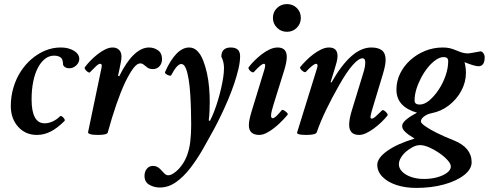

<svg xmlns="http://www.w3.org/2000/svg" viewBox="-20 -649 2398 942"><path d="M161 13Q105 13 69 -27Q33 -67 33 -129Q33 -175 45.5 -218Q58 -261 81 -297Q104 -333 135 -359.5Q166 -386 202 -401Q238 -416 278 -416Q304 -416 324.5 -408.5Q345 -401 357 -388.5Q369 -376 369 -360Q369 -342 354 -328Q339 -314 320 -314Q299 -314 290 -329Q289 -343 287 -351.5Q285 -360 282 -363Q277 -369 267.5 -372.5Q258 -376 246 -376Q221 -376 201 -360.5Q181 -345 166 -316.5Q151 -288 143 -248.5Q135 -209 135 -161Q135 -103 151 -73.5Q167 -44 199 -44Q218 -44 238 -53Q258 -62 274 -78Q278 -82 284.5 -77.5Q291 -73 295.5 -66Q300 -59 296 -55Q261 -20 228.5 -3.5Q196 13 161 13Z M460 13Q434 13 422.5 9Q411 5 412 0L478 -316Q479 -322 479 -324.5Q479 -327 479 -329Q479 -332 477 -334Q475 -336 471 -336Q464 -336 452.5 -325.5Q441 -315 421 -294Q418 -291 410.5 -296Q403 -301 398 -308.5Q393 -316 397 -320Q408 -335 424 -351.5Q440 -368 458.5 -382.5Q477 -397 496 -406.5Q515 -416 533 -416Q552 -416 564 -404.5Q576 -393 576 -371Q576 -360 573 -344.5Q570 -329 565 -304L559 -277L565 -275Q600 -346 637 -381Q674 -416 711 -416Q736 -416 755.5 -402Q775 -388 775 -359Q775 -338 762.5 -324Q750 -310 730 -310Q714 -310 704 -317Q694 -324 686 -331Q678 -338 668 -338Q652 -338 634 -314Q616 -290 593 -243Q571 -195 550 -134Q529 -73 509 0Q508 7 495.5 10Q483 13 460 13Z M764 271Q736 271 712.5 257.5Q689 244 689 214Q689 193 700.5 179Q712 165 730 165Q744 165 754.5 171.5Q765 178 773 188Q778 194 787 202.5Q796 211 805 211Q816 211 829 203Q842 195 856 181Q882 153 895.5 119Q909 85 913.5 46Q918 7 918 -35Q918 -67 917 -106.5Q916 -146 913.5 -186Q911 -226 905.5 -260Q900 -294 891.5 -314.5Q883 -335 869 -335Q859 -335 846.5 -321Q834 -307 820 -280Q818 -276 809.5 -278.5Q801 -281 794.5 -286Q788 -291 790 -296Q816 -355 846 -385.5Q876 -416 908 -416Q931 -416 948 -399Q965 -382 976.5 -353Q988 -324 995.5 -289.5Q1003 -255 1006 -219Q1009 -183 1009 -151Q1009 -127 1008 -104Q1007 -81 1004 -58L1010 -56Q1021 -77 1031 -103Q1041 -129 1049.5 -157.5Q1058 -186 1064.5 -214Q1071 -242 1075 -268Q1079 -294 1079 -315Q1079 -329 1076 -343Q1073 -357 1066 -371Q1066 -394 1078 -405Q1090 -416 1112 -416Q1135 -416 1146.5 -405.5Q1158 -395 1158 -373Q1158 -346 1150 -311.5Q1142 -277 1129 -238.5Q1116 -200 1099.5 -161Q1083 -122 1065.5 -85.5Q1048 -49 1032 -19Q1005 31 975.5 82.5Q946 134 913 176.5Q880 219 843 245Q806 271 764 271Z M1252 13Q1201 13 1201 -35Q1201 -48 1204.5 -64.5Q1208 -81 1214 -101L1273 -294Q1281 -318 1281 -327Q1281 -336 1275 -336Q1268 -336 1256 -326Q1244 -316 1226 -296Q1222 -292 1214.5 -296Q1207 -300 1202 -307.5Q1197 -315 1200 -319Q1211 -334 1228 -351Q1245 -368 1264.5 -383Q1284 -398 1304 -407Q1324 -416 1342 -416Q1387 -416 1387 -370Q1387 -358 1384 -342Q1381 -326 1375 -306L1322 -136Q1311 -101 1310 -85Q1309 -69 1318 -69Q1325 -69 1335.5 -79Q1346 -89 1362 -108Q1365 -112 1373 -107.5Q1381 -103 1387.5 -96.5Q1394 -90 1391 -86Q1374 -65 1349.5 -42Q1325 -19 1299 -3Q1273 13 1252 13ZM1388 -493Q1359 -493 1339 -513Q1319 -533 1319 -561Q1319 -590 1339 -609.5Q1359 -629 1388 -629Q1417 -629 1436.5 -609.5Q1456 -590 1456 -561Q1456 -533 1436.5 -513Q1417 -493 1388 -493Z M1482 13Q1433 13 1438 0L1536 -316Q1539 -326 1537.5 -331Q1536 -336 1531 -336Q1524 -336 1511.5 -326Q1499 -316 1480 -296Q1477 -293 1469 -297.5Q1461 -302 1455.5 -309.5Q1450 -317 1453 -320Q1465 -335 1481.5 -351.5Q1498 -368 1517 -382.5Q1536 -397 1556 -406.5Q1576 -416 1594 -416Q1636 -416 1636 -374Q1636 -361 1631.5 -343.5Q1627 -326 1620 -304L1602 -246L1606 -244Q1655 -330 1703.5 -373Q1752 -416 1802 -416Q1837 -416 1854.5 -401.5Q1872 -387 1872 -355Q1872 -342 1868.5 -324.5Q1865 -307 1859 -287L1811 -128Q1801 -96 1798.5 -81.5Q1796 -67 1803 -67Q1811 -67 1823 -77.5Q1835 -88 1854 -107Q1858 -111 1865.5 -106Q1873 -101 1878.5 -93.5Q1884 -86 1881 -82Q1869 -67 1852 -50.5Q1835 -34 1815.5 -19.5Q1796 -5 1777 4Q1758 13 1742 13Q1693 13 1693 -37Q1693 -51 1696.5 -69.5Q1700 -88 1707 -110L1760 -283Q1768 -308 1770 -320.5Q1772 -333 1772 -343Q1772 -363 1759 -363Q1740 -363 1711 -330.5Q1682 -298 1645 -233Q1608 -168 1580 -110Q1552 -52 1534 0Q1530 13 1482 13Z M2022 273Q1968 273 1924.5 258.5Q1881 244 1856 218Q1831 192 1831 160Q1831 126 1880.5 91Q1930 56 2014 31Q1981 11 1967 -3Q1953 -17 1953 -31Q1953 -58 2026 -96Q1925 -125 1925 -209Q1925 -251 1943 -288Q1961 -325 1993 -354Q2025 -383 2066 -399.5Q2107 -416 2153 -416Q2170 -416 2184.5 -413Q2199 -410 2218 -402Q2234 -395 2247.5 -391Q2261 -387 2275 -387Q2282 -387 2298 -390Q2314 -393 2337 -397Q2345 -397 2351.5 -388Q2358 -379 2358 -368Q2358 -324 2327 -324Q2318 -324 2301 -329Q2284 -334 2259 -344Q2262 -334 2264 -320Q2266 -306 2266 -292Q2266 -246 2243.5 -204Q2221 -162 2183 -132.5Q2145 -103 2099 -94Q2077 -90 2061 -78Q2045 -66 2045 -53Q2045 -45 2066 -30Q2087 -15 2123 3Q2159 21 2205 39Q2250 57 2272 84Q2294 111 2294 147Q2294 181 2257 210Q2220 239 2158.5 256Q2097 273 2022 273ZM2060 229Q2096 229 2126 220.5Q2156 212 2174 198Q2192 184 2192 168Q2192 155 2176 137Q2160 119 2135.5 102Q2111 85 2085.5 74Q2060 63 2041 63Q2024 63 2006 72Q1988 81 1972 95Q1956 109 1946.5 125.5Q1937 142 1937 157Q1937 177 1953.5 193.5Q1970 210 1998 219.5Q2026 229 2060 229ZM2039 -136Q2062 -136 2086 -156Q2110 -176 2131.5 -208Q2153 -240 2166 -277.5Q2179 -315 2179 -349Q2179 -369 2157 -369Q2139 -369 2119 -355.5Q2099 -342 2080.5 -319.5Q2062 -297 2047 -269Q2032 -241 2023 -212Q2014 -183 2014 -156Q2014 -136 2039 -136Z"/></svg>

Font: Junicode VF
Style: Italic
Weight: 400
Italic angle: -11°
Designer: Peter S. Baker
Version: Version 2.209